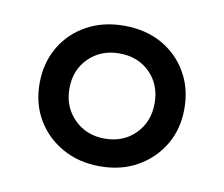

<svg xmlns="http://www.w3.org/2000/svg" viewBox="-49 -769 517 444"><g transform="rotate(10 210.0 -547.0)"><path d="M210 -382Q161 -382 122.5 -403.5Q84 -425 62 -462Q40 -499 40 -547Q40 -595 62 -632.5Q84 -670 122.5 -691Q161 -712 210 -712Q260 -712 298 -691Q336 -670 358 -632.5Q380 -595 380 -547Q380 -499 358 -462Q336 -425 298 -403.5Q260 -382 210 -382ZM210 -447Q254 -447 282 -475.5Q310 -504 310 -547Q310 -591 282 -619Q254 -647 210 -647Q167 -647 138.5 -619Q110 -591 110 -547Q110 -504 138.5 -475.5Q167 -447 210 -447Z"/></g></svg>

Font: Prodigy Sans
Style: Regular
Weight: 400
Designer: Wei Huang
Foundry: Wei Huang
Version: Version 1.003; ttfautohint (v1.8.3)